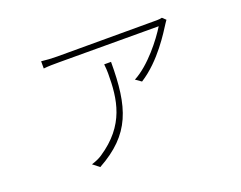

<svg xmlns="http://www.w3.org/2000/svg" viewBox="-97 -710 1193 950"><g transform="rotate(-20 500.0 -235.0)"><path d="M824 -529C815 -527 806 -526 797 -526H272C245 -526 213 -528 189 -531V-493C213 -496 245 -496 272 -496L795 -495C760 -438 679 -332 594 -287L624 -266C733 -335 807 -459 831 -496C835 -503 839 -507 842 -512ZM477 -410C479 -392 480 -376 480 -362C480 -226 464 -95 307 9C291 20 268 29 251 34L285 61C474 -43 513 -171 513 -410Z"/></g></svg>

Font: SSpoqa Han Sans Neo Thin
Style: Regular
Weight: 100
Designer: [Spoqa Han Sans Neo] Dong-huui Kim  Younghwa Kang  Yujin Lee  [Noto Sans] Ryoko NISHIZUKA  (kana & ideographs); Paul D. 
Foundry: Spoqa (http://www.spoqa-han-sans.com)
Version: Version 1.000